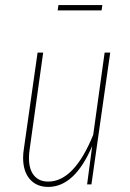

<svg xmlns="http://www.w3.org/2000/svg" viewBox="-20 -726 513 756"><path d="M71 -105Q71 -122 74 -140L128 -519H150L97 -140Q94 -121 94 -104Q94 -59 114 -35Q134 -11 170 -11Q272 -11 347 -195L392 -519H414L340 0H323L343 -151Q274 10 170 10Q124 10 97.5 -20.5Q71 -51 71 -105ZM380 -685H207L210 -706H383Z"/></svg>

Font: Fira Sans Extra Condensed Thin
Style: Italic
Weight: 250
Width: 3
Italic angle: -8°
Designer: Carrois Corporate & Edenspiekermann AG
Foundry: Carrois Corporate GbR & Edenspiekermann AG
Version: Version 4.203